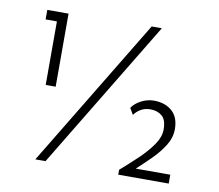

<svg xmlns="http://www.w3.org/2000/svg" viewBox="-76 -762 975 854"><g transform="rotate(10 412.0 -334.5)"><path d="M72 -664H168V-334H123V-621H72ZM511 -299Q525 -320 552.5 -334.5Q580 -349 612 -349Q662 -348 692.5 -320.5Q723 -293 723 -240Q723 -202 701.5 -167Q680 -132 647.5 -99.5Q615 -67 582 -37H738V3H510V-19Q548 -52 586 -88Q624 -124 649 -160Q674 -196 674 -230Q674 -273 653.5 -290.5Q633 -308 601 -308Q576 -308 557.5 -297Q539 -286 528 -270ZM588 -672 181 0H135L542 -672Z"/></g></svg>

Font: Synthetic Light
Style: Regular
Weight: 300
Designer: Santiago Orozco
Foundry: Typemade
Version: Version 2.000; ttfautohint (v1.8.4.7-5d5b)